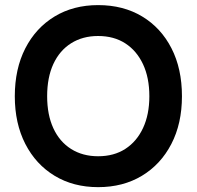

<svg xmlns="http://www.w3.org/2000/svg" viewBox="-20 -733 787 768"><path d="M372.6 15.6Q273.6 15.6 198.4 -29.9Q123.2 -75.5 81.2 -157.4Q39.2 -239.4 39.2 -348Q39.2 -457.6 81.2 -539.6Q123.2 -621.5 198.4 -667.1Q273.6 -712.6 372.6 -712.6Q473 -712.6 548.4 -667.3Q623.8 -622 665.8 -540.1Q707.8 -458.2 707.8 -348Q707.8 -238.8 665.3 -156.9Q622.8 -75 547.4 -29.7Q472 15.6 372.6 15.6ZM372.4 -108Q436 -108 481.5 -137.6Q527.1 -167.1 552.2 -221Q577.4 -275 577.4 -348Q577.4 -422 552.2 -475.9Q527 -529.8 481.4 -559.4Q435.7 -589 372.3 -589Q310.6 -589 264.4 -559.9Q218.3 -530.8 193.4 -477Q168.6 -423.2 168.6 -348.1Q168.6 -273.8 193.4 -220Q218.2 -166.2 264.4 -137.1Q310.6 -108 372.4 -108Z"/></svg>

Font: Hanken Grotesk
Style: Regular
Weight: 400
Designer: Alfredo Marco Pradil
Foundry: Hanken Design Co.
Version: Version 3.013